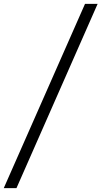

<svg xmlns="http://www.w3.org/2000/svg" viewBox="-76 -800 528 997"><path d="M-56.5 177 365.5 -780H431L9.5 177Z"/></svg>

Font: Merriweather 72pt
Style: Italic
Weight: 400
Italic angle: -7.8°
Version: Version 2.101